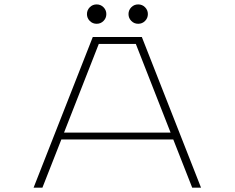

<svg xmlns="http://www.w3.org/2000/svg" viewBox="-20 -872 1090 892"><path d="M461 -774.8Q448 -761.5 429 -761.5Q410 -761.5 397 -774.8Q384 -788 384 -806.5Q384 -825 397 -838.2Q410 -851.5 429 -851.5Q448 -851.5 461 -838.2Q474 -825 474 -806.5Q474 -788 461 -774.8ZM654 -774.8Q641 -761.5 622 -761.5Q603 -761.5 590 -774.8Q577 -788 577 -806.5Q577 -825 590 -838.2Q603 -851.5 622 -851.5Q641 -851.5 654 -838.2Q667 -825 667 -806.5Q667 -788 654 -774.8ZM873 0 785 -224H265L177 0H136L411 -700H639L914 0ZM439 -668 277.5 -256H772.5L611 -668Z"/></svg>

Font: League Mono Extended Thin
Style: Regular
Weight: 100
Width: 9
Designer: Tyler Finck
Foundry: The League of Moveable Type / Tyler Finck
Version: Version 2.210